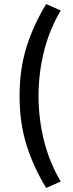

<svg xmlns="http://www.w3.org/2000/svg" viewBox="-20 -754 364 952"><path d="M209 178Q146 75 111.5 -35Q77 -145 77 -278Q77 -411 111.5 -521Q146 -631 209 -734L281 -702Q224 -605 197.5 -497Q171 -389 171 -278Q171 -167 197.5 -59Q224 49 281 146Z"/></svg>

Font: TypoPRO Source Sans Pro
Style: Regular
Weight: 600
Designer: Paul D. Hunt
Foundry: Adobe Systems Incorporated
Version: Version 2.020;PS 2.000;hotconv 1.0.86;makeotf.lib2.5.63406